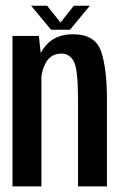

<svg xmlns="http://www.w3.org/2000/svg" viewBox="-20 -664 436 684"><path d="M258 -308Q258 -417.5 243 -445.2Q228 -473 199 -473Q164 -473 146 -445Q128 -417 126 -373L104.5 -390Q106.5 -457.5 141.5 -499.8Q176.5 -542 240 -542Q318.5 -542 339.8 -481.8Q361 -421.5 361 -308.5V0H258ZM24.5 -536H118.5L127.5 -451.5V0H24.5ZM148 -643.5 195.5 -583.5 243 -643.5H300L229.5 -558H162L91 -643.5Z"/></svg>

Font: Anybody Narrow Medium
Style: Regular
Weight: 500
Width: 3
Designer: Tyler Finck
Foundry: Etcetera Type Company
Version: Version 1.000; ttfautohint (v1.8)